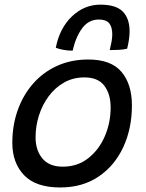

<svg xmlns="http://www.w3.org/2000/svg" viewBox="-20 -791 626 826"><path d="M238.5 15.5Q134.5 15.5 83.8 -37.2Q33 -90 33 -176.5Q33 -251.5 56 -316.5Q79 -381.5 122 -430.8Q165 -480 225.2 -507.5Q285.5 -535 360 -535Q457.5 -535 502.5 -482Q547.5 -429 547.5 -337.5Q547.5 -239 510.8 -159Q474 -79 404.8 -31.8Q335.5 15.5 238.5 15.5ZM250 -74Q314 -74 360.2 -110.8Q406.5 -147.5 431.2 -205.5Q456 -263.5 456 -328.5Q456 -386 429 -422Q402 -458 343 -458Q294.5 -458 255.8 -436Q217 -414 189.5 -377Q162 -340 147.5 -294Q133 -248 133 -200Q133 -145 162.2 -109.5Q191.5 -74 250 -74ZM220 -585.5Q236.5 -670 289.5 -720.5Q342.5 -771 412 -771Q478.5 -771 508 -741.5Q537.5 -712 537.5 -656Q537.5 -638.5 534.5 -618.8Q531.5 -599 527 -581.5Q511.5 -577.5 490 -576.5Q468.5 -575.5 452 -575.5Q456.5 -593.5 459.8 -611.2Q463 -629 463 -643.5Q463 -674.5 449.8 -690.8Q436.5 -707 405 -707Q361.5 -707 333.8 -669.8Q306 -632.5 292.5 -573Q270 -573 250.5 -577Q231 -581 220 -585.5Z"/></svg>

Font: Grandstander
Style: Italic
Weight: 400
Italic angle: -15°
Designer: Tyler Finck
Foundry: Etcetera Type Co
Version: Version 1.200; ttfautohint (v1.8.3)